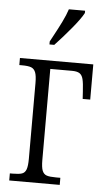

<svg xmlns="http://www.w3.org/2000/svg" viewBox="-54 -802 464 837"><g transform="rotate(5 177.5 -383.0)"><path d="M142 -619 157 -647Q174 -678 189.5 -709.5Q205 -741 213 -766H284V-756Q271 -731 234.5 -687Q198 -643 163 -606H142ZM19 -31H31Q59 -31 72 -35.5Q85 -40 90.5 -55Q96 -70 96 -102V-433Q96 -465 90 -480Q84 -495 71 -500Q58 -505 31 -505H19V-536H340V-382H307L305 -414Q303 -451 298.5 -468.5Q294 -486 283 -493Q272 -500 250 -500H155V-102Q155 -69 161 -54.5Q167 -40 180 -35.5Q193 -31 221 -31H240V0H19Z"/></g></svg>

Font: Noto Serif CondLight
Style: Regular
Weight: 300
Width: 3
Designer: Monotype Design Team
Foundry: Monotype Imaging Inc.
Version: Version 1.001